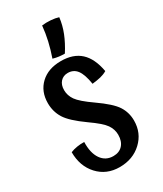

<svg xmlns="http://www.w3.org/2000/svg" viewBox="-201 -835 805 951"><g transform="rotate(-30 201.5 -360.0)"><path d="M243 -298Q319 -245 343 -207.5Q367 -170 367 -124Q367 -53 317 -6Q267 41 191 41Q116 41 68.5 -10.5Q21 -62 21 -142Q37 -149 59 -152.5Q81 -156 100 -155Q98 -93 122.5 -57.5Q147 -22 191 -22Q225 -22 244.5 -43.5Q264 -65 264 -102Q264 -133 245.5 -160Q227 -187 164 -231Q88 -285 64 -324Q40 -363 40 -411Q40 -478 83.5 -519Q127 -560 200 -560Q270 -560 311 -522.5Q352 -485 366 -407Q349 -397 328.5 -392Q308 -387 280 -384Q271 -441 252 -466.5Q233 -492 200 -492Q174 -492 158 -474.5Q142 -457 142 -427Q142 -396 161 -369Q180 -342 243 -298ZM302 -752Q297 -709 280.5 -667.5Q264 -626 236 -582Q219 -582 203 -584Q187 -586 170 -591Q185 -634 194.5 -675.5Q204 -717 208 -759Q232 -762 258 -760Q284 -758 302 -752Z"/></g></svg>

Font: Atma Medium
Style: Regular
Weight: 500
Designer: Gregori Vincens, Jeremie Hornus, Riccardo Olocco, Yoann Minet.
Foundry: black foundry
Version: Version 1.101;PS 1.100;hotconv 1.0.86;makeotf.lib2.5.63406